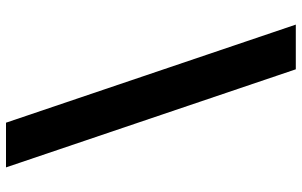

<svg xmlns="http://www.w3.org/2000/svg" viewBox="-203 -660 1006 640"><g transform="rotate(-90 300.0 -340.0)"><path d="M389 143 62 -823H211L538 143Z"/></g></svg>

Font: Iosevka Curly Heavy Extended
Style: Regular
Weight: 900
Width: 7
Monospace: yes
Designer: Belleve Invis
Foundry: Belleve Invis
Version: Version 11.1.0; ttfautohint (v1.8.3)